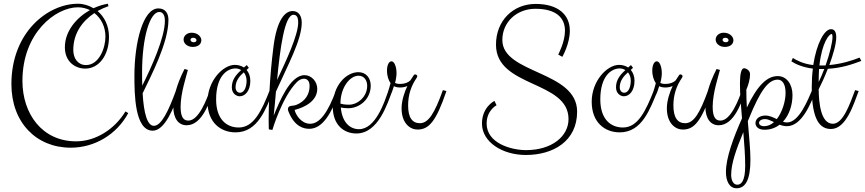

<svg xmlns="http://www.w3.org/2000/svg" viewBox="-20 -721 4627 1027"><path d="M557 -701C532 -697 506 -689 480 -677C455 -692 426 -701 397 -701C237 -701 41 -550 41 -271C41 -65 175 69 358 69C486 69 604 -1 666 -116L651 -125C595 -32 494 35 387 35C204 35 100 -114 100 -288C100 -546 278 -682 397 -682C420 -682 442 -676 461 -667C389 -626 327 -555 327 -468C327 -390 383 -354 436 -354C509 -354 563 -425 563 -524C563 -584 538 -631 502 -662C520 -672 540 -681 560 -688ZM544 -525C544 -464 510 -373 440 -373C398 -373 372 -407 372 -454C372 -543 421 -609 485 -651C521 -623 544 -578 544 -525Z M881 -615C881 -648 866 -676 827 -676C745 -676 699 -494 699 -316C699 -220 700 -22 797 -22C862 -22 910 -144 941 -234L922 -239C880 -123 842 -48 803 -48C768 -48 749 -115 743 -222C788 -316 881 -492 881 -615ZM740 -334C740 -522 782 -657 832 -657C857 -657 862 -629 862 -610C862 -520 790 -361 741 -263C740 -285 740 -309 740 -334Z M978 -51C1062 -51 1100 -175 1122 -234L1103 -239C1087 -193 1044 -76 988 -76C965 -76 946 -89 946 -150C946 -223 977 -314 985 -347L967 -352C923 -266 907 -195 907 -151C907 -84 937 -51 978 -51ZM1057 -506C1057 -524 1038 -546 1005 -546C982 -546 962 -531 962 -509C962 -488 983 -470 1011 -470C1037 -470 1057 -483 1057 -506ZM1031 -506C1031 -500 1026 -495 1016 -495C1006 -495 999 -501 999 -508C999 -515 1005 -519 1014 -519C1025 -519 1031 -512 1031 -506Z M1220 -254C1220 -219 1246 -206 1262 -206C1292 -206 1319 -236 1319 -289C1319 -313 1311 -333 1299 -347C1303 -351 1307 -354 1311 -358L1300 -373C1295 -368 1290 -364 1285 -360C1271 -369 1254 -374 1236 -374C1173 -374 1090 -289 1090 -177C1090 -66 1160 -13 1240 -13C1360 -13 1402 -139 1442 -234L1423 -239C1379 -127 1337 -39 1257 -39C1191 -39 1136 -84 1136 -189C1136 -317 1197 -355 1240 -355C1250 -355 1261 -352 1270 -346C1241 -320 1220 -293 1220 -254ZM1299 -289C1299 -267 1292 -225 1263 -225C1251 -225 1240 -236 1240 -254C1240 -288 1260 -313 1284 -334C1293 -323 1299 -308 1299 -289Z M1594 -600C1594 -634 1579 -662 1545 -662C1504 -662 1461 -614 1443 -473C1421 -302 1417 -154 1417 -80C1417 -47 1418 -29 1418 -29L1437 -26C1437 -27 1489 -202 1568 -282C1578 -292 1592 -300 1605 -300C1621 -300 1636 -290 1636 -261C1636 -217 1613 -179 1565 -160C1546 -152 1520 -161 1520 -136C1520 -133 1522 -126 1524 -122C1556 -43 1605 -32 1634 -32C1707 -32 1754 -117 1797 -234L1778 -239C1734 -119 1690 -59 1639 -59C1591 -59 1561 -108 1556 -133C1611 -147 1677 -181 1677 -246C1677 -285 1646 -319 1609 -319C1530 -319 1473 -172 1444 -103C1448 -139 1452 -183 1456 -231C1520 -374 1594 -508 1594 -600ZM1550 -642C1573 -642 1575 -616 1575 -600C1575 -534 1510 -394 1462 -293C1478 -461 1502 -642 1550 -642Z M1886 -7C2005 -7 2053 -170 2078 -234L2059 -239C2035 -170 1988 -30 1900 -30C1853 -30 1810 -65 1803 -146C1813 -144 1827 -142 1842 -142C1904 -142 1963 -191 1963 -263C1963 -305 1937 -335 1897 -335C1834 -335 1760 -267 1760 -150C1760 -53 1819 -7 1886 -7ZM1898 -316C1928 -316 1944 -291 1944 -262C1944 -203 1893 -161 1847 -161C1825 -161 1809 -164 1801 -167C1801 -251 1850 -316 1898 -316Z M2087 -260C2097 -255 2107 -253 2121 -253C2134 -253 2148 -256 2159 -261C2144 -230 2128 -183 2128 -142C2128 -60 2175 -28 2213 -28C2273 -28 2312 -69 2368 -234L2349 -239C2304 -113 2271 -62 2226 -62C2186 -62 2163 -91 2163 -157C2163 -215 2180 -262 2207 -302C2210 -307 2212 -310 2212 -312C2212 -319 2207 -323 2200 -323C2195 -323 2195 -322 2175 -291C2164 -280 2145 -272 2120 -272C2106 -272 2097 -275 2093 -278C2097 -290 2101 -314 2101 -329C2101 -363 2090 -393 2074 -393C2060 -393 2050 -372 2050 -344C2050 -313 2059 -291 2069 -276C2060 -242 2049 -209 2034 -171L2038 -167C2062 -197 2074 -215 2087 -260Z M2667 -507C2667 -603 2744 -674 2844 -674C2952 -674 3002 -628 3002 -557C3002 -495 2966 -430 2966 -429L2988 -417C2990 -421 3028 -488 3028 -557C3028 -642 2966 -700 2845 -700C2725 -700 2633 -611 2633 -482C2633 -251 3021 -292 3021 -84C3021 8 2932 82 2794 82C2714 82 2583 45 2583 -60C2583 -130 2634 -157 2636 -158L2625 -181C2621 -180 2558 -146 2558 -60C2558 38 2666 108 2793 108C2938 108 3067 35 3067 -124C3067 -343 2667 -325 2667 -507Z M3275 -254C3275 -219 3301 -206 3317 -206C3347 -206 3374 -236 3374 -289C3374 -313 3366 -333 3354 -347C3358 -351 3362 -354 3366 -358L3355 -373C3350 -368 3345 -364 3340 -360C3326 -369 3309 -374 3291 -374C3228 -374 3145 -289 3145 -177C3145 -66 3215 -13 3295 -13C3415 -13 3457 -139 3497 -234L3478 -239C3434 -127 3392 -39 3312 -39C3246 -39 3191 -84 3191 -189C3191 -317 3252 -355 3295 -355C3305 -355 3316 -352 3325 -346C3296 -320 3275 -293 3275 -254ZM3354 -289C3354 -267 3347 -225 3318 -225C3306 -225 3295 -236 3295 -254C3295 -288 3315 -313 3339 -334C3348 -323 3354 -308 3354 -289Z M3506 -260C3516 -255 3526 -253 3540 -253C3553 -253 3567 -256 3578 -261C3563 -230 3547 -183 3547 -142C3547 -60 3594 -28 3632 -28C3692 -28 3731 -69 3787 -234L3768 -239C3723 -113 3690 -62 3645 -62C3605 -62 3582 -91 3582 -157C3582 -215 3599 -262 3626 -302C3629 -307 3631 -310 3631 -312C3631 -319 3626 -323 3619 -323C3614 -323 3614 -322 3594 -291C3583 -280 3564 -272 3539 -272C3525 -272 3516 -275 3512 -278C3516 -290 3520 -314 3520 -329C3520 -363 3509 -393 3493 -393C3479 -393 3469 -372 3469 -344C3469 -313 3478 -291 3488 -276C3479 -242 3468 -209 3453 -171L3457 -167C3481 -197 3493 -215 3506 -260Z M3824 -51C3908 -51 3946 -175 3968 -234L3949 -239C3933 -193 3890 -76 3834 -76C3811 -76 3792 -89 3792 -150C3792 -223 3823 -314 3831 -347L3813 -352C3769 -266 3753 -195 3753 -151C3753 -84 3783 -51 3824 -51ZM3903 -506C3903 -524 3884 -546 3851 -546C3828 -546 3808 -531 3808 -509C3808 -488 3829 -470 3857 -470C3883 -470 3903 -483 3903 -506ZM3877 -506C3877 -500 3872 -495 3862 -495C3852 -495 3845 -501 3845 -508C3845 -515 3851 -519 3860 -519C3871 -519 3877 -512 3877 -506Z M4190 -66C4182 -66 4175 -67 4168 -70C4202 -106 4219 -160 4219 -213C4219 -270 4188 -314 4140 -314C4084 -314 4032 -266 3975 -146C3973 -178 3972 -211 3972 -241C3984 -269 3992 -298 3992 -324C3992 -345 3970 -356 3960 -356C3945 -356 3938 -325 3938 -275C3938 -217 3943 -153 3949 -88C3903 15 3863 123 3863 199C3863 247 3881 286 3920 286C3970 286 3994 236 3994 132C3994 77 3986 3 3980 -73C3983 -79 3985 -86 3988 -92C4046 -234 4089 -295 4140 -295C4163 -295 4182 -274 4182 -224C4182 -181 4165 -122 4135 -84C4116 -93 4096 -103 4074 -103C4046 -103 4021 -88 4021 -62C4021 -51 4029 -27 4069 -27C4101 -27 4128 -37 4150 -54C4163 -49 4176 -46 4189 -46C4270 -46 4318 -170 4343 -234L4324 -239C4301 -186 4254 -66 4190 -66ZM3966 166C3966 243 3947 267 3924 267C3902 267 3891 243 3891 214C3891 153 3918 78 3956 -14C3961 47 3966 109 3966 166ZM4067 -46C4048 -46 4040 -56 4040 -63C4040 -72 4048 -84 4073 -84C4087 -84 4102 -76 4120 -68C4105 -54 4087 -46 4067 -46Z M4213 -393C4234 -379 4272 -361 4328 -354C4324 -323 4322 -290 4322 -254C4322 -75 4368 -31 4425 -31C4506 -31 4546 -163 4573 -234L4554 -239C4525 -163 4490 -59 4435 -59C4370 -59 4360 -171 4359 -243C4373 -271 4392 -311 4408 -353C4479 -357 4534 -375 4587 -395L4578 -413C4538 -397 4481 -379 4416 -373C4436 -428 4453 -485 4453 -522C4453 -548 4445 -565 4425 -565C4390 -565 4348 -490 4330 -373C4276 -379 4240 -399 4221 -411ZM4428 -539C4432 -539 4433 -533 4433 -523C4433 -496 4419 -436 4396 -371H4372H4363C4377 -496 4416 -539 4428 -539ZM4359 -283C4359 -308 4360 -331 4361 -352H4371H4389C4380 -328 4370 -305 4359 -282Z"/></svg>

Font: Clicker Script
Style: Regular
Weight: 400
Designer: Astigmatic (AOETI)
Foundry: Astigmatic (AOETI)
Version: Version 1.000